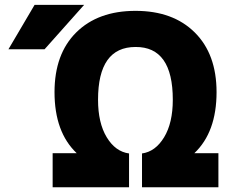

<svg xmlns="http://www.w3.org/2000/svg" viewBox="-20 -788 987 810"><path d="M126 -767.6H335L168 -580.1H15.6ZM709 -367.2Q709 -590.8 551.8 -589.8Q393.6 -589.8 393.6 -367.2Q393.6 -269.5 430.2 -209Q466.8 -148.4 524.4 -140.6V2H202.1V-141.6H303.7Q210 -230.5 210 -399.4Q210 -560.5 301.8 -651.4Q393.6 -742.2 551.8 -742.2Q710 -742.2 801.8 -650.9Q893.6 -559.6 893.6 -399.4Q893.6 -230.5 799.8 -141.6H901.4V2H579.1V-140.6Q635.7 -148.4 672.4 -209Q709 -269.5 709 -367.2Z"/></svg>

Font: Gen Shin Gothic Heavy
Style: Bold
Weight: 900
Designer: [Source Han Sans]
Ryoko NISHIZUKA  (kana & ideographs); Paul D. Hunt (Latin, Greek & Cyrillic); Wenlong ZHANG  (bopomofo
Version: Version 1.002.20150607